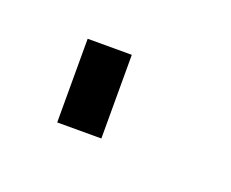

<svg xmlns="http://www.w3.org/2000/svg" viewBox="-35 -832 215 179"><g transform="rotate(20 72.0 -742.5)"><path d="M30 -784H73.8V-701H30Z"/></g></svg>

Font: Facade Sud
Style: Regular
Weight: 100
Designer: Éléonore Fines
Foundry: Velvetyne Type Foundry
Version: Version 1.001;Glyphs 3.2 (3202)